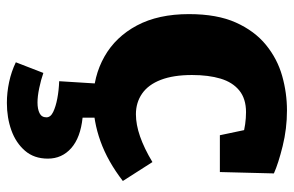

<svg xmlns="http://www.w3.org/2000/svg" viewBox="-168 -422 854 558"><g transform="rotate(90 259.0 -143.0)"><path d="M273 13Q202 13 144.5 -19.5Q87 -52 54 -114Q21 -176 21 -265Q21 -347 45.5 -401.5Q70 -456 110.5 -489Q151 -522 200.5 -536Q250 -550 301 -550Q354 -550 404.5 -537.5Q455 -525 484 -512L480 -355H373L357 -431L370 -422Q359 -426 341 -428.5Q323 -431 306 -431Q267 -431 243 -411.5Q219 -392 208.5 -357Q198 -322 198 -274Q198 -220 212 -183.5Q226 -147 252 -129Q278 -111 312 -111Q342 -111 376.5 -123Q411 -135 451 -159L506 -73Q449 -29 390.5 -8Q332 13 273 13ZM279 264Q249 264 218.5 257.5Q188 251 161 238L192 158Q212 165 236 170Q260 175 278 175Q297 175 309 169Q321 163 321 149Q321 137 305.5 129.5Q290 122 266.5 117.5Q243 113 216 112L223 0H322V44Q380 50 410.5 77Q441 104 441 145Q441 185 418 211.5Q395 238 358.5 251Q322 264 279 264Z"/></g></svg>

Font: Bitter Thin ExtraBold
Style: Regular
Weight: 800
Version: Version 3.020